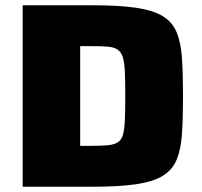

<svg xmlns="http://www.w3.org/2000/svg" viewBox="-20 -708 767 728"><path d="M66 0V-688H330Q432 -688 496.5 -678.5Q561 -669 597.5 -646.5Q634 -624 650 -585Q666 -546 670 -486.5Q674 -427 674 -344Q674 -260 670 -201Q666 -142 650 -103Q634 -64 597.5 -41.5Q561 -19 496.5 -9.5Q432 0 330 0ZM284 -155H329Q366 -155 390 -157.5Q414 -160 427.5 -169Q441 -178 446.5 -198Q452 -218 453.5 -253.5Q455 -289 455 -343Q455 -398 453.5 -434Q452 -470 446 -490Q440 -510 426.5 -519.5Q413 -529 389.5 -531Q366 -533 330 -533H284Z"/></svg>

Font: Saira SemiExpanded ExtraBold
Style: Regular
Weight: 800
Width: 6
Designer: Hector Gatti with collaboration of the Omnibus-Type team
Foundry: Omnibus-Type
Version: Version 1.101